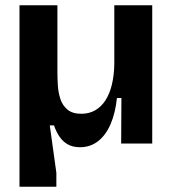

<svg xmlns="http://www.w3.org/2000/svg" viewBox="-20 -545 659 729"><path d="M54 164V-525H198V-273Q198 -250 199.5 -222.5Q201 -195 209 -170Q217 -145 236 -129Q255 -113 289 -113Q318 -113 341 -126Q364 -139 380 -163.5Q396 -188 404.5 -222.5Q413 -257 414 -300V-525H558V-219V0H440L441 -173H424Q418 -116 400 -74Q382 -32 352.5 -9Q323 14 284 14Q257 14 238 3.5Q219 -7 206 -26Q193 -45 185 -69H169L194 111V164Z"/></svg>

Font: Bricolage Grotesque 18pt
Style: Bold
Weight: 700
Designer: Mathieu Triay
Foundry: Atelier Triay
Version: Version 1.000;gftools[0.9.30]